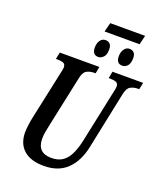

<svg xmlns="http://www.w3.org/2000/svg" viewBox="-178 -1118 1050 1241"><g transform="rotate(20 347.0 -497.0)"><path d="M346 -941 362 -1004H602L587 -941ZM364 -772Q322 -772 322 -822Q322 -852 335.5 -871.5Q349 -891 372 -891Q391 -891 402.5 -879Q414 -867 414 -842Q414 -804 397.5 -788Q381 -772 364 -772ZM529 -772Q487 -772 487 -822Q487 -852 501 -871.5Q515 -891 537 -891Q556 -891 567.5 -879Q579 -867 579 -842Q579 -804 563 -788Q547 -772 529 -772ZM273 10Q182 10 134 -33Q86 -76 86 -154Q86 -173 90 -203.5Q94 -234 98 -252L172 -597Q178 -625 178 -632Q178 -655 162 -661Q146 -667 121 -667H111L121 -714H393L384 -667H373Q346 -667 324 -655.5Q302 -644 293 -601L218 -248Q212 -223 208 -198.5Q204 -174 204 -153Q204 -55 301 -55Q350 -55 380.5 -77.5Q411 -100 429 -140Q447 -180 458 -232L536 -601Q541 -621 541 -632Q541 -655 525 -661Q509 -667 484 -667H474L483 -714H694L684 -667H673Q648 -667 625.5 -655.5Q603 -644 594 -600L513 -211Q492 -106 432.5 -48Q373 10 273 10Z"/></g></svg>

Font: Noto Serif ExtraCondensed SemiBold
Style: Italic
Weight: 600
Width: 2
Italic angle: -12°
Designer: Monotype Design Team
Foundry: Monotype Imaging Inc.
Version: Version 2.013